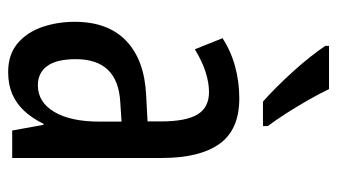

<svg xmlns="http://www.w3.org/2000/svg" viewBox="-196 -610 815 464"><g transform="rotate(90 212.0 -378.5)"><path d="M218.3 -548.8Q293.9 -548.8 328.1 -501Q362.3 -453.1 362.3 -361.3V0H295.9L282.2 -75.7H279.8Q266.1 -47.9 248.3 -28.8Q230.5 -9.8 207.5 0Q184.6 9.8 154.8 9.8Q112.3 9.8 85.4 -12.9Q58.6 -35.6 45.9 -72.3Q33.2 -108.9 33.2 -150.9Q33.2 -231.9 79.6 -275.9Q126 -319.8 210.9 -323.7L273.9 -327.1V-360.4Q273.9 -419.9 257.1 -447.8Q240.2 -475.6 203.1 -475.6Q180.7 -475.6 155 -467.5Q129.4 -459.5 99.6 -441.4L72.8 -508.3Q104.5 -528.8 141.6 -538.8Q178.7 -548.8 218.3 -548.8ZM274.4 -264.2 228 -261.2Q175.3 -258.3 149.4 -231.4Q123.5 -204.6 123.5 -153.8Q123.5 -106.9 140.1 -84.5Q156.7 -62 186.5 -62Q227.5 -62 251 -101.8Q274.4 -141.6 274.4 -210.9ZM195.8 -765.6Q206.5 -743.2 222.4 -715.3Q238.3 -687.5 254.9 -661.6Q271.5 -635.7 285.2 -617.7V-606H226.1Q211.4 -618.7 192.4 -637.7Q173.3 -656.7 153.8 -678.2Q134.3 -699.7 117.9 -720.5Q101.6 -741.2 91.3 -756.8V-765.6Z"/></g></svg>

Font: Open Sans Condensed Medium
Style: Regular
Weight: 500
Width: 3
Designer: Monotype Design Team
Foundry: Monotype Imaging Inc.
Version: Version 3.000